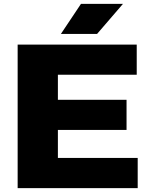

<svg xmlns="http://www.w3.org/2000/svg" viewBox="-20 -970 774 990"><path d="M71 0V-740H685V-584.5H278.5V-455.5H632.5V-300H278.5V-155.5H690V0ZM294 -795 397.5 -950H614L480.5 -795Z"/></svg>

Font: Encode Sans Expanded Expanded ExtraBold
Style: Regular
Weight: 800
Width: 7
Designer: Multiple Designers
Foundry: Impallari Type
Version: Version 3.000; ttfautohint (v1.8.3) -l 8 -r 50 -G 200 -x 14 